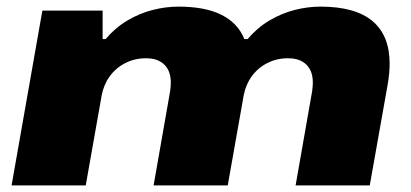

<svg xmlns="http://www.w3.org/2000/svg" viewBox="-20 -560 1241 580"><path d="M15 0 108 -528H290V-442H299Q329 -477 365.5 -498.5Q402 -520 441.5 -530Q481 -540 519 -540Q600 -540 649.5 -515Q699 -490 718 -442H728Q758 -477 794.5 -498.5Q831 -520 870.5 -530Q910 -540 948 -540Q1053 -540 1105 -496.5Q1157 -453 1157 -368Q1157 -353 1155.5 -337Q1154 -321 1151 -304L1097 0H873L923 -285Q924 -292 924.5 -298.5Q925 -305 925 -311Q925 -333 917 -349Q909 -365 892.5 -374.5Q876 -384 850 -384Q816 -384 787.5 -369.5Q759 -355 740.5 -329.5Q722 -304 716 -271L668 0H444L494 -285Q495 -292 495.5 -298.5Q496 -305 496 -311Q496 -333 488 -349Q480 -365 463.5 -374.5Q447 -384 421 -384Q387 -384 358.5 -369.5Q330 -355 311.5 -329.5Q293 -304 287 -271L239 0Z"/></svg>

Font: Archivo Expanded Black
Style: Italic
Weight: 900
Width: 7
Italic angle: -10°
Designer: Hector Gatti
Foundry: Omnibus-Type
Version: Version 2.001